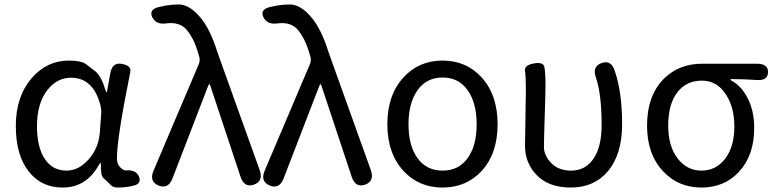

<svg xmlns="http://www.w3.org/2000/svg" viewBox="-20 -829 3484 862"><path d="M261 13Q166 13 110 -58Q51 -131 51 -263.5Q51 -396 123 -479Q191 -557 289 -557Q345 -557 366 -541Q387 -525 408 -509Q435 -487 454 -423Q457 -414 458.5 -414Q460 -414 461 -421L475 -499Q484 -551 528 -542Q571 -534 565 -506Q505 -210 505 -119Q505 -92 520 -77.5Q535 -63 544 -64Q591 -68 604 -36Q617 -4 578 5L569 7Q540 13 510 13Q489 13 480 4Q462 -14 443 -31Q432 -42 433 -92Q433 -97 431 -97Q429 -97 423 -87Q367 13 261 13ZM279 -63Q333 -63 377.5 -113Q422 -163 428 -232L434 -313Q436 -335 431 -356Q399 -480 299 -480Q236 -480 193 -425Q146 -365 146 -263Q146 -168 181 -115.5Q216 -63 279 -63Z M754 -27Q735 21 692 4Q649 -14 669 -62L872 -540Q879 -556 875 -573Q873 -579 866 -603Q849 -657 820 -693Q788 -732 727 -724Q680 -717 663 -753Q647 -789 700 -799L724 -804Q753 -809 782 -809Q831 -809 880 -750Q924 -697 955 -598Q963 -574 972 -550L1146 -65Q1163 -15 1120 0Q1077 15 1060 -35L925 -442Q922 -451 920 -451Q918 -451 914 -442Z M1253 -27Q1234 21 1191 4Q1148 -14 1168 -62L1371 -540Q1378 -556 1374 -573Q1372 -579 1365 -603Q1348 -657 1319 -693Q1287 -732 1226 -724Q1179 -717 1162 -753Q1146 -789 1199 -799L1223 -804Q1252 -809 1281 -809Q1330 -809 1379 -750Q1423 -697 1454 -598Q1462 -574 1471 -550L1645 -65Q1662 -15 1619 0Q1576 15 1559 -35L1424 -442Q1421 -451 1419 -451Q1417 -451 1413 -442Z M1792 -61Q1719 -140 1719 -271.5Q1719 -403 1792 -482Q1861 -557 1967 -557Q2073 -557 2142 -482Q2214 -403 2214 -271Q2214 -139 2142 -61Q2073 13 1967 13Q1861 13 1792 -61ZM1854.5 -119Q1895 -63 1967 -63Q2039 -63 2079.5 -119Q2120 -175 2120 -271Q2120 -367 2079.5 -424Q2039 -481 1967 -481Q1895 -481 1854.5 -424Q1814 -367 1814 -271Q1814 -175 1854.5 -119Z M2543 13Q2445 13 2391 -41.5Q2337 -96 2337 -176Q2337 -202 2338 -228L2340 -368Q2341 -394 2341 -420Q2341 -486 2337 -511Q2333 -536 2376 -544Q2419 -552 2424 -528.5Q2429 -505 2429 -443Q2429 -416 2428 -389L2423 -222Q2422 -196 2422 -170Q2422 -128 2459 -93Q2491 -63 2544 -63Q2606 -63 2642 -113Q2681 -166 2681 -268Q2681 -408 2655 -482Q2638 -531 2681 -546Q2724 -561 2740 -511Q2773 -415 2773 -271Q2773 -136 2709 -60Q2647 13 2543 13Z M2958 -59Q2885 -136 2885 -265Q2885 -400 2961 -476Q3029 -543 3133 -543H3377Q3430 -543 3428 -504Q3427 -465 3374 -470Q3336 -473 3264 -474Q3259 -474 3259 -472Q3259 -470 3269 -464Q3310 -441 3338 -385.5Q3366 -330 3366 -254Q3366 -131 3297 -57Q3232 13 3129 13Q3026 13 2958 -59ZM3277 -261Q3277 -347 3239 -405Q3199 -467 3131 -467Q3063 -467 3023 -417Q2980 -364 2980 -265Q2980 -173 3022 -118Q3064 -63 3129.5 -63Q3195 -63 3236 -117Q3277 -171 3277 -261Z"/></svg>

Font: Resource Han Rounded CN
Style: Regular
Weight: 400
Designer: Cyano Hao (round all glyphs); Ryoko NISHIZUKA  (kana, bopomofo & ideographs); Paul D. Hunt (Latin, Greek & Cyrillic); Sa
Foundry: Cyano Hao
Version: 0.990